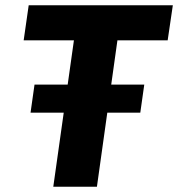

<svg xmlns="http://www.w3.org/2000/svg" viewBox="-20 -706 674 726"><path d="M181.5 0 259.5 -553.5H69.5L88.5 -686H633.5L614 -553.5H424L346.5 0ZM95.5 -280 110.5 -386H525.5L510.5 -280Z"/></svg>

Font: Chivo Mono Medium
Style: Italic
Weight: 500
Italic angle: -8.05°
Monospace: yes
Designer: Hector Gatti
Foundry: Omnibus-Type
Version: Version 1.008